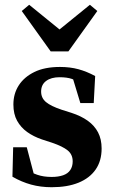

<svg xmlns="http://www.w3.org/2000/svg" viewBox="-20 -768 473 803"><path d="M196 15Q150 15 110 4Q70 -7 32 -29L35 -152H92L127 -19H81V-63Q110 -46 136 -37Q162 -28 196 -28Q224 -28 244 -35Q264 -42 274 -57Q284 -72 284 -93Q284 -122 263 -139Q242 -156 198 -171L155 -185Q120 -197 93.5 -216Q67 -235 51.5 -263Q36 -291 36 -331Q36 -376 58.5 -411Q81 -446 124 -467Q167 -488 231 -488Q273 -488 308 -478.5Q343 -469 378 -450L372 -337H316L279 -459H325V-413Q301 -431 280.5 -438Q260 -445 229 -445Q194 -445 173 -429.5Q152 -414 152 -385Q152 -358 172.5 -341Q193 -324 238 -309L279 -296Q319 -283 347 -263Q375 -243 390 -214.5Q405 -186 405 -147Q405 -95 380 -59Q355 -23 308.5 -4Q262 15 196 15ZM102 -748 262 -618H196L356 -748L387 -722L266 -553H192L71 -722Z"/></svg>

Font: Source Serif 4 36pt
Style: Bold
Weight: 700
Designer: Frank Grießhammer
Foundry: Adobe Systems Incorporated
Version: Version 4.004;hotconv 1.0.116;makeotfexe 2.5.65601